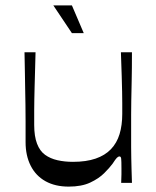

<svg xmlns="http://www.w3.org/2000/svg" viewBox="-20 -679 581 713"><path d="M235 14Q185 14 149 -6Q113 -26 94 -63.5Q75 -101 75 -151Q75 -196 75 -229.5Q75 -263 74.5 -291Q74 -319 73.5 -346.5Q73 -374 72.5 -407Q72 -440 71 -485H112Q111 -441 110 -410Q109 -379 108.5 -355.5Q108 -332 107.5 -311.5Q107 -291 107 -268Q107 -245 107 -215Q107 -173 117.5 -145.5Q128 -118 147.5 -104Q167 -90 193.5 -84Q220 -78 251 -78Q300 -78 335 -90Q370 -102 392 -125Q414 -148 424 -181Q434 -214 434 -256Q434 -278 434 -296.5Q434 -315 433.5 -338Q433 -361 432 -396Q431 -431 429 -485H470Q470 -423 469 -379Q468 -335 467.5 -305Q467 -275 467 -253.5Q467 -232 467 -214.5Q467 -197 467 -179Q467 -153 467 -132Q467 -111 467.5 -91Q468 -71 468.5 -49Q469 -27 470 0H430Q431 -18 431 -31.5Q431 -45 431 -55Q431 -81 430 -89.5Q429 -98 424 -98Q419 -98 414 -93Q409 -88 398 -71Q387 -56 367 -36Q347 -16 315 -1Q283 14 235 14ZM247 -556 178 -659H247L291 -556Z"/></svg>

Font: Ojuju Medium
Style: Regular
Weight: 500
Designer: Chisaokwu Joboson, Mirko Velimirovic
Foundry: Udi Foundry
Version: Version 1.000